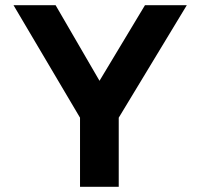

<svg xmlns="http://www.w3.org/2000/svg" viewBox="-20 -719 772 739"><path d="M288 -266 32 -699H194L363 -408L538 -699H699L437 -266V0H288Z"/></svg>

Font: Prompt SemiBold
Style: Regular
Weight: 600
Designer: Katatrad Team
Foundry: CadsonDemak
Version: Version 1.000